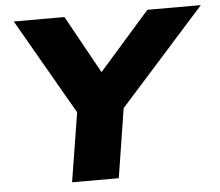

<svg xmlns="http://www.w3.org/2000/svg" viewBox="-51 -762 940 819"><g transform="rotate(-5 419.0 -352.5)"><path d="M225 0 283 -361 301 -246 37 -705H254L400 -441H377L609 -705H838L427 -246L482 -361L425 0Z"/></g></svg>

Font: Nunito Sans 10pt SemiExpanded Black
Style: Italic
Weight: 900
Width: 6
Italic angle: -9°
Designer: Vernon Adams
Foundry: Vernon Adams
Version: Version 3.101;gftools[0.9.27]